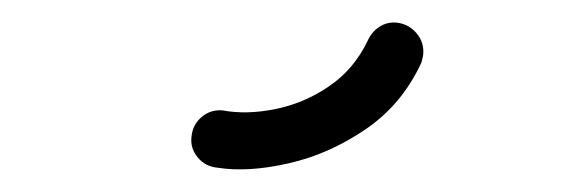

<svg xmlns="http://www.w3.org/2000/svg" viewBox="-20 -652 516 169"><path d="M303.6 -616.1Q307.1 -624 314.1 -628.5Q321.1 -633 329.8 -632Q340.1 -630.6 346.8 -622.6Q353.5 -614.5 352.5 -603.8Q352.1 -602.2 351.8 -600.4Q351.4 -598.6 351 -597.1Q334 -560.1 301.8 -538.2Q269.5 -516.2 233.9 -508.2Q198.4 -500.1 171.4 -504.4Q160.6 -505.4 153.9 -513.6Q147.2 -521.9 148.6 -532Q149.6 -542.4 157.6 -549.1Q165.5 -555.8 176.2 -554.8Q197.1 -550.9 222.4 -556Q247.8 -561.1 269.7 -576.1Q291.6 -591 303.6 -616.1Z"/></svg>

Font: Libertine-Super Thin
Style: Regular
Weight: 100
Designer: Bastien Sozeau
Foundry: NBR — Bastien Sozeau
Version: Version 2.003;gftools[0.9.33]